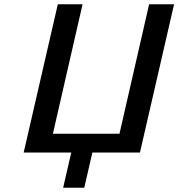

<svg xmlns="http://www.w3.org/2000/svg" viewBox="-20 -715 836 900"><path d="M91 0 251 -695H367L228 -88H540L679 -695H796L636 0H413L375 165H276L314 0Z"/></svg>

Font: Coval
Style: Medium Italic
Weight: 500
Foundry: Context Ltd
Version: Version 001.000